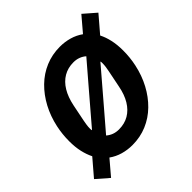

<svg xmlns="http://www.w3.org/2000/svg" viewBox="-212 -922 1146 1146"><g transform="rotate(-45 361.5 -349.0)"><path d="M79 60 2 -7 91 -111Q75 -143 66 -182.5Q57 -222 57 -271Q57 -301 60 -329.5Q63 -358 69 -386Q84 -456 115.5 -515Q147 -574 192 -618Q237 -662 294 -686Q351 -710 417 -710Q458 -710 496.5 -699Q535 -688 567 -665L646 -758L723 -691L634 -587Q650 -556 659 -516Q668 -476 668 -427Q668 -397 665 -368.5Q662 -340 656 -312Q641 -242 609.5 -183Q578 -124 533 -80Q488 -36 431 -12Q374 12 308 12Q267 12 228.5 1Q190 -10 158 -33ZM408 -587Q361 -587 324.5 -565.5Q288 -544 263.5 -503.5Q239 -463 227 -405L205 -296Q202 -281 200 -266.5Q198 -252 198 -240Q198 -237 198 -232Q198 -227 199 -223H201L379 -431L488 -558Q472 -572 452 -579.5Q432 -587 408 -587ZM317 -111Q365 -111 401.5 -132.5Q438 -154 462.5 -194.5Q487 -235 498 -293L520 -402Q523 -417 525 -431.5Q527 -446 527 -458Q527 -461 527 -466Q527 -471 526 -475H524L346 -267L237 -140Q253 -126 273 -118.5Q293 -111 317 -111Z"/></g></svg>

Font: IBM Plex Sans
Style: Italic
Weight: 400
Italic angle: -11.31°
Designer: Mike Abbink, Paul van der Laan, Pieter van Rosmalen
Foundry: Bold Monday
Version: Version 3.201